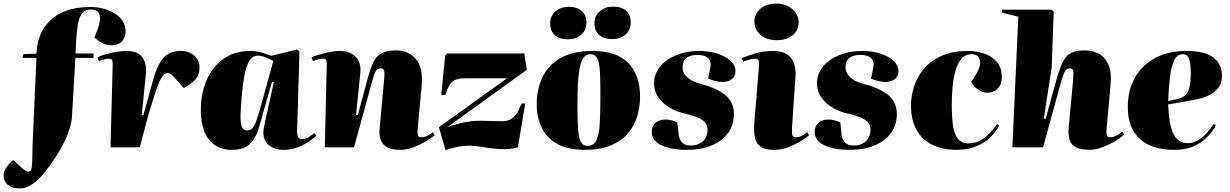

<svg xmlns="http://www.w3.org/2000/svg" viewBox="-109 -821 6855 1070"><path d="M396 -768Q365 -768 348.5 -746.5Q332 -725 325.5 -687.5Q319 -650 316 -601L312 -523H413L412 -498H311L292 -170Q288 -110 249.5 -30Q211 50 135 146Q125 158 105.5 177.5Q86 197 59 213Q32 229 1 229Q-40 229 -64.5 209.5Q-89 190 -89 156Q-89 116 -35 71L11 113Q65 162 69 104Q70 95 70.5 76Q71 57 71.5 35Q72 13 72.5 -3.5Q73 -20 73 -23L94 -498H17L21 -519L94 -522L96 -546Q99 -586 116 -627.5Q133 -669 167.5 -704Q202 -739 258 -760.5Q314 -782 396 -782Q447 -782 491.5 -765.5Q536 -749 563.5 -718Q591 -687 591 -643Q591 -615 572 -592Q553 -569 513 -569Q482 -569 458 -582.5Q434 -596 417 -612L434 -655Q454 -705 446 -736.5Q438 -768 396 -768Z M519 -459Q519 -472 516.5 -483Q514 -494 498 -494Q490 -494 478 -491.5Q466 -489 442 -481L434 -502Q453 -511 481.5 -519Q510 -527 540.5 -532Q571 -537 596 -537Q659 -537 684.5 -501.5Q710 -466 704 -408L681 -180H690L745 -378Q766 -455 799.5 -496Q833 -537 900 -537Q944 -537 973.5 -511Q1003 -485 1003 -445Q1003 -402 978 -376Q953 -350 915 -330L871 -381Q856 -398 845.5 -406Q835 -414 824 -414Q816 -414 806.5 -407Q797 -400 784 -375Q771 -350 754 -297Q741 -256 732 -227.5Q723 -199 716.5 -176Q710 -153 704.5 -131Q699 -109 691 -80L670 0H507Z M1547 -94Q1546 -72 1551 -59Q1556 -46 1575 -46Q1594 -46 1612.5 -58Q1631 -70 1642 -79L1654 -65Q1645 -55 1618.5 -36Q1592 -17 1554 -1.5Q1516 14 1471 14Q1434 14 1406 -0.5Q1378 -15 1365.5 -44.5Q1353 -74 1363 -119L1417 -363L1407 -365L1356 -188Q1346 -152 1336 -116Q1326 -80 1309 -50.5Q1292 -21 1263 -3.5Q1234 14 1184 14Q1123 14 1084.5 -15Q1046 -44 1028 -93.5Q1010 -143 1010 -206Q1010 -272 1027 -331.5Q1044 -391 1078.5 -437Q1113 -483 1164.5 -510Q1216 -537 1285 -537Q1321 -537 1349.5 -528Q1378 -519 1403 -510L1546 -545L1560 -534ZM1268 -94Q1286 -94 1297.5 -106Q1309 -118 1320.5 -150Q1332 -182 1348 -242L1414 -481Q1390 -495 1367.5 -503Q1345 -511 1328 -511Q1281 -511 1260.5 -432Q1240 -353 1232 -199Q1229 -144 1237 -119Q1245 -94 1268 -94Z M2314 -68Q2297 -54 2265.5 -34.5Q2234 -15 2195.5 -0.5Q2157 14 2120 14Q2053 14 2027.5 -17Q2002 -48 2006 -98L2033 -392Q2035 -418 2031 -429Q2027 -440 2013 -440Q1995 -440 1986 -426Q1977 -412 1965 -368L1864 0H1701L1712 -462Q1712 -474 1709.5 -484Q1707 -494 1690 -494Q1680 -494 1664.5 -490Q1649 -486 1635 -481L1627 -502Q1636 -506 1662 -514Q1688 -522 1721.5 -529.5Q1755 -537 1784 -537Q1842 -537 1873.5 -504Q1905 -471 1899 -413L1875 -180L1885 -179L1944 -398Q1956 -440 1970.5 -472Q1985 -504 2014 -522Q2043 -540 2098 -540Q2167 -540 2208.5 -492Q2250 -444 2241 -346L2218 -96Q2217 -77 2219.5 -66.5Q2222 -56 2240 -56Q2257 -56 2273.5 -65Q2290 -74 2303 -84Z M2383 -523H2813L2827 -432L2385 -113Q2432 -129 2463.5 -136Q2495 -143 2520 -145.5Q2545 -148 2573 -148Q2605 -148 2635.5 -146.5Q2666 -145 2691 -145Q2711 -145 2729.5 -152.5Q2748 -160 2765 -181Q2782 -202 2797 -244H2818L2777 0Q2729 13 2679.5 10Q2630 7 2585 -1Q2540 -9 2507 -9Q2472 -9 2433.5 -1Q2395 7 2374 16L2337 -112L2717 -385H2489Q2458 -385 2436.5 -379Q2415 -373 2400.5 -353.5Q2386 -334 2374 -293L2350 -290L2372 -512Z M3150 14Q3057 14 2998 -18.5Q2939 -51 2910.5 -108.5Q2882 -166 2882 -241Q2882 -321 2913 -388.5Q2944 -456 3013 -496.5Q3082 -537 3194 -537Q3328 -537 3393 -469.5Q3458 -402 3458 -283Q3458 -226 3442 -173Q3426 -120 3390 -77.5Q3354 -35 3295 -10.5Q3236 14 3150 14ZM3165 -8Q3200 -8 3215 -40.5Q3230 -73 3233.5 -134Q3237 -195 3237 -281Q3237 -366 3234.5 -418.5Q3232 -471 3220 -495Q3208 -519 3181 -519Q3165 -519 3151.5 -509Q3138 -499 3128.5 -469.5Q3119 -440 3114 -383.5Q3109 -327 3109 -235Q3109 -153 3112.5 -103Q3116 -53 3128 -30.5Q3140 -8 3165 -8ZM3204 -691Q3204 -734 3234.5 -759Q3265 -784 3308 -784Q3355 -784 3380.5 -761Q3406 -738 3406 -696Q3406 -653 3376.5 -628Q3347 -603 3303 -603Q3257 -603 3230.5 -626Q3204 -649 3204 -691ZM2957 -690Q2957 -733 2987 -758Q3017 -783 3060 -783Q3107 -783 3133 -760Q3159 -737 3159 -695Q3159 -652 3129.5 -627Q3100 -602 3055 -602Q3009 -602 2983 -625Q2957 -648 2957 -690Z M3739 -10Q3783 -10 3808.5 -34Q3834 -58 3834 -99Q3834 -133 3804 -153Q3774 -173 3711 -187Q3634 -204 3585 -249.5Q3536 -295 3536 -356Q3536 -408 3569 -449Q3602 -490 3659 -513.5Q3716 -537 3788 -537Q3844 -537 3890 -522Q3936 -507 3963 -481.5Q3990 -456 3990 -424Q3990 -397 3970 -380.5Q3950 -364 3916 -364Q3899 -364 3877 -369.5Q3855 -375 3837 -383L3849 -440Q3857 -476 3838.5 -495.5Q3820 -515 3779 -515Q3695 -515 3695 -446Q3695 -414 3721.5 -390Q3748 -366 3794 -354Q3889 -329 3935 -289.5Q3981 -250 3981 -186Q3981 -125 3949 -80.5Q3917 -36 3858.5 -11Q3800 14 3721 14Q3627 14 3575 -12.5Q3523 -39 3523 -86Q3523 -118 3544 -136.5Q3565 -155 3600 -155Q3632 -155 3666 -138L3673 -73Q3680 -10 3739 -10Z M4095 -701Q4095 -743 4128 -772Q4161 -801 4219 -801Q4254 -801 4281.5 -787Q4309 -773 4325.5 -749.5Q4342 -726 4342 -698Q4342 -652 4308 -624.5Q4274 -597 4221 -597Q4162 -597 4128.5 -627.5Q4095 -658 4095 -701ZM4121 -457Q4123 -475 4118.5 -484.5Q4114 -494 4097 -494Q4088 -494 4070 -489.5Q4052 -485 4032 -477L4025 -497Q4052 -509 4099.5 -523Q4147 -537 4199 -537Q4269 -537 4299 -498Q4329 -459 4324 -395L4305 -112Q4303 -81 4306.5 -68.5Q4310 -56 4326 -56Q4343 -56 4359.5 -65Q4376 -74 4389 -84L4400 -68Q4389 -57 4358.5 -37.5Q4328 -18 4287.5 -2Q4247 14 4206 14Q4155 14 4129.5 -4Q4104 -22 4097.5 -56.5Q4091 -91 4095 -142Z M4647 -10Q4691 -10 4716.5 -34Q4742 -58 4742 -99Q4742 -133 4712 -153Q4682 -173 4619 -187Q4542 -204 4493 -249.5Q4444 -295 4444 -356Q4444 -408 4477 -449Q4510 -490 4567 -513.5Q4624 -537 4696 -537Q4752 -537 4798 -522Q4844 -507 4871 -481.5Q4898 -456 4898 -424Q4898 -397 4878 -380.5Q4858 -364 4824 -364Q4807 -364 4785 -369.5Q4763 -375 4745 -383L4757 -440Q4765 -476 4746.5 -495.5Q4728 -515 4687 -515Q4603 -515 4603 -446Q4603 -414 4629.5 -390Q4656 -366 4702 -354Q4797 -329 4843 -289.5Q4889 -250 4889 -186Q4889 -125 4857 -80.5Q4825 -36 4766.5 -11Q4708 14 4629 14Q4535 14 4483 -12.5Q4431 -39 4431 -86Q4431 -118 4452 -136.5Q4473 -155 4508 -155Q4540 -155 4574 -138L4581 -73Q4588 -10 4647 -10Z M5288 -537Q5332 -537 5374.5 -523Q5417 -509 5445.5 -477Q5474 -445 5474 -390Q5474 -350 5450.5 -327Q5427 -304 5393 -304Q5366 -304 5340 -323Q5314 -342 5304 -366L5325 -398Q5360 -451 5352 -485Q5344 -519 5305 -519Q5271 -519 5249.5 -494Q5228 -469 5216 -427.5Q5204 -386 5199.5 -335.5Q5195 -285 5195 -234Q5195 -179 5200.5 -130.5Q5206 -82 5226 -52Q5246 -22 5289 -22Q5325 -22 5354.5 -38.5Q5384 -55 5407.5 -80Q5431 -105 5447 -130L5459 -122Q5453 -108 5436.5 -85.5Q5420 -63 5391.5 -40Q5363 -17 5320.5 -1.5Q5278 14 5220 14Q5148 14 5091 -12Q5034 -38 5001 -93Q4968 -148 4968 -236Q4968 -285 4984.5 -337.5Q5001 -390 5038 -435.5Q5075 -481 5136.5 -509Q5198 -537 5288 -537Z M6156 -71Q6147 -62 6126 -47.5Q6105 -33 6077 -19Q6049 -5 6019.5 4.5Q5990 14 5964 14Q5912 14 5885.5 -1Q5859 -16 5851 -44.5Q5843 -73 5847 -114L5870 -360Q5874 -401 5873 -420.5Q5872 -440 5853 -440Q5841 -440 5832 -431Q5823 -422 5814.5 -397Q5806 -372 5793 -324L5704 0H5533L5566 -728L5473 -751L5476 -767H5751L5763 -756L5752 -445L5708 -159L5718 -158L5771 -350Q5786 -406 5799.5 -442.5Q5813 -479 5829.5 -500.5Q5846 -522 5872 -531Q5898 -540 5938 -540Q5975 -540 6010.5 -523.5Q6046 -507 6066.5 -465Q6087 -423 6080 -347L6058 -103Q6056 -77 6059.5 -66.5Q6063 -56 6077 -56Q6108 -56 6146 -87Z M6501 -537Q6608 -537 6654.5 -499.5Q6701 -462 6701 -400Q6701 -355 6678 -328Q6655 -301 6620.5 -286.5Q6586 -272 6550 -265.5Q6514 -259 6488 -254L6401 -239Q6406 -119 6432.5 -71Q6459 -23 6511 -23Q6541 -23 6567.5 -39.5Q6594 -56 6616.5 -80.5Q6639 -105 6655 -130L6667 -122Q6662 -112 6646.5 -90Q6631 -68 6604 -44Q6577 -20 6535.5 -3Q6494 14 6437 14Q6307 14 6241.5 -48.5Q6176 -111 6176 -223Q6176 -316 6215 -386.5Q6254 -457 6327 -497Q6400 -537 6501 -537ZM6527 -417Q6527 -459 6519 -489Q6511 -519 6482 -519Q6452 -519 6435.5 -486.5Q6419 -454 6411.5 -395Q6404 -336 6401 -258L6448 -268Q6475 -274 6492.5 -286.5Q6510 -299 6518.5 -329Q6527 -359 6527 -417Z"/></svg>

Font: Literata 72pt Black
Style: Italic
Weight: 900
Italic angle: -2°
Designer: Latin by Veronika Burian and Jose Scaglione. Greek by Irene Vlachou. Cyrillic by Vera Evstafieva
Foundry: TypeTogether
Version: Version 3.002